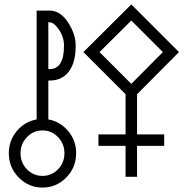

<svg xmlns="http://www.w3.org/2000/svg" viewBox="-20 -735 840 870"><path d="M146 -194V-687H205Q253 -687 288 -634Q323 -581 323 -528Q323 -452 292 -411Q261 -370 205 -370H199V-194Q253 -184 289 -141Q325 -98 325 -41Q325 24 280 69.5Q235 115 172.5 115Q110 115 65 69.5Q20 24 20 -41Q20 -98 56 -141Q92 -184 146 -194ZM243 32Q272 2 272 -40.5Q272 -83 243 -113.5Q214 -144 172.5 -144Q131 -144 102 -113.5Q73 -83 73 -40.5Q73 2 102 32Q131 62 172.5 62Q214 62 243 32ZM199 -634V-422H205Q270 -422 270 -528Q270 -576 236 -615Q220 -634 205 -634Z M549 -308 358 -499 575 -715 791 -499 601 -308V-126H724V-74H601V66H549V-74H426V-126H549ZM431 -499 575 -355 718 -499 575 -642Z"/></svg>

Font: Astronomicon
Style: Regular
Weight: 400
Version: Version 1.1